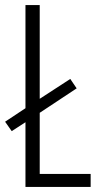

<svg xmlns="http://www.w3.org/2000/svg" viewBox="-23 -734 395 754"><path d="M77 0H333V-51H133V-291L278 -387L253 -424L133 -346V-714H77V-309L-3 -256L23 -219L77 -254Z"/></svg>

Font: Noto Sans Display Condensed Light
Style: Regular
Weight: 300
Width: 3
Designer: Monotype Design Team
Foundry: Monotype Imaging Inc.
Version: Version 1.900